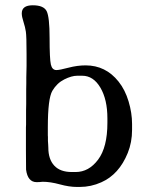

<svg xmlns="http://www.w3.org/2000/svg" viewBox="-20 -723 582 741"><path d="M257.3 -59.1H272Q322.8 -59.1 358.6 -106.9Q394.5 -154.8 394.5 -249V-266.1Q394.5 -338.9 367.4 -384.8Q340.3 -430.7 297.4 -430.7H277.8Q256.3 -430.7 228 -416.5Q199.7 -402.3 182.1 -372.6Q164.6 -342.8 164.6 -231.9V-200.2L165 -194.8V-179.2L166 -164.1Q166.5 -158.7 166.5 -153.3Q166.5 -108.4 189.5 -83.7Q212.4 -59.1 257.3 -59.1ZM121.6 -20Q86.9 -20 80.6 -68.4Q80.1 -71.3 80.1 -142.6V-231L80.6 -242.2V-298.8L81.1 -321.3V-377.9L81.5 -400.9V-423.8L82.5 -469.2V-514.6Q82.5 -583 79.8 -600.8Q77.1 -618.7 70.6 -638.7Q64 -658.7 64 -671.4Q64 -702.6 106.4 -702.6Q148.9 -702.6 160.2 -679.7Q171.4 -656.7 171.4 -576.2Q171.4 -495.6 176.3 -474.1Q181.2 -452.6 197.8 -452.6Q210 -452.6 244.1 -461.7Q278.3 -470.7 310.5 -470.7Q387.7 -470.7 437.5 -408.2Q462.9 -376.5 476.3 -331.5Q489.7 -286.6 489.7 -244.6V-221.7Q489.7 -173.8 473.1 -132.8Q439.5 -49.8 371.1 -19.5Q331.1 -1.5 287.6 -1.5H276.9Q247.1 -1.5 210.7 -11.5Q174.3 -21.5 144.5 -21.5Q132.8 -20 121.6 -20Z"/></svg>

Font: Averia Libre Light
Style: Regular
Weight: 300
Version: Version 1.002